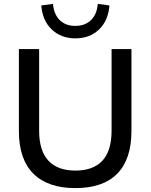

<svg xmlns="http://www.w3.org/2000/svg" viewBox="-20 -957 773 986"><path d="M367 9Q226 9 151.5 -65Q77 -139 77 -284V-705H181V-286Q181 -183 228.5 -132Q276 -81 367 -81Q459 -81 506 -132Q553 -183 553 -286V-705H655V-284Q655 -139 582 -65Q509 9 367 9ZM367 -760Q294 -760 246 -805.5Q198 -851 192 -929L252 -937Q257 -883 287 -853.5Q317 -824 367 -824Q416 -824 447 -853.5Q478 -883 482 -937L542 -929Q536 -851 488.5 -805.5Q441 -760 367 -760Z"/></svg>

Font: Nunito Sans 12pt ExtraLight 12pt SemiBold
Style: Regular
Weight: 600
Version: Version 3.101;gftools[0.9.27]